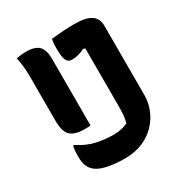

<svg xmlns="http://www.w3.org/2000/svg" viewBox="-170 -838 939 987"><g transform="rotate(-30 300.0 -345.0)"><path d="M64 -704Q79 -707 93 -708.5Q107 -710 123 -710Q175 -710 197.5 -687Q220 -664 220 -613V-216Q214 -215 206 -214.5Q198 -214 187 -214Q126 -214 101 -238.5Q76 -263 76 -326V-591Q76 -650 64 -704ZM301 -115Q327 -115 348 -120Q369 -125 385 -133Q391 -154 393 -176.5Q395 -199 395 -230V-571L385 -576Q346 -556 306 -556Q284 -556 275 -577Q266 -598 266 -644Q266 -678 271 -700Q303 -704 338.5 -706.5Q374 -709 408 -709Q477 -709 507.5 -688Q538 -667 538 -623V-212Q538 -171 522.5 -130Q507 -89 475.5 -55Q444 -21 397.5 -0.5Q351 20 289 20Q232 20 185 10Q138 0 115 -22Q100 -36 92.5 -56.5Q85 -77 85 -108Q85 -149 91 -171H97Q145 -139 195 -127Q245 -115 301 -115Z"/></g></svg>

Font: Recursive Mn Csl St
Style: Bold
Weight: 700
Monospace: yes
Version: Version 1.079;hotconv 1.0.112;makeotfexe 2.5.65598; ttfautoh